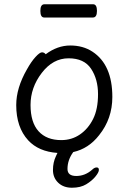

<svg xmlns="http://www.w3.org/2000/svg" viewBox="-20 -699 602 899"><path d="M415 -617H187Q169 -617 169 -648Q169 -679 188 -679H416Q434 -679 434 -648Q434 -617 415 -617ZM267 -43Q316 -43 354.5 -69.5Q393 -96 416 -142Q439 -188 439 -258Q439 -328 406.5 -377Q374 -426 301 -426Q228 -426 175.5 -357.5Q123 -289 123 -207.5Q123 -126 160.5 -84.5Q198 -43 267 -43ZM194 -445Q249 -486 309 -486Q369 -486 413 -457Q506 -396 506 -245Q506 -143 444 -66Q395 -3 323 13Q296 50 296 92Q296 125 337 125Q378 125 411 96Q422 85 432.5 85Q443 85 443 96.5Q443 108 426.5 128Q410 148 383.5 164Q357 180 317 180Q277 180 252.5 156.5Q228 133 228 97Q228 61 242 32Q246 24 249 17Q161 11 112 -42Q56 -103 56 -207Q56 -287 106 -374Q126 -410 146 -432Q166 -454 176.5 -454Q187 -454 194 -445Z"/></svg>

Font: LXGW WenKai
Style: Regular
Weight: 400
Designer: LXGW / Fontworks Inc.
Foundry: LXGW / Fontworks Inc.
Version: Version 1.520; June 14, 2025